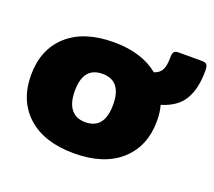

<svg xmlns="http://www.w3.org/2000/svg" viewBox="-100 -681 925 829"><g transform="rotate(20 362.0 -267.0)"><path d="M23 -240Q23 -358 99 -426.5Q175 -495 312 -495Q440 -495 517 -432Q541 -439 551.5 -458Q562 -477 562 -514Q562 -534 567.5 -541.5Q573 -549 587 -549H695Q712 -549 718 -542Q724 -535 724 -513Q724 -431 694 -381Q664 -331 593 -310Q602 -277 602 -240Q602 -122 525.5 -53.5Q449 15 312 15Q175 15 99 -53.5Q23 -122 23 -240ZM400 -240Q400 -350 312 -350Q224 -350 224 -240Q224 -184 247 -156Q270 -128 312 -128Q400 -128 400 -240Z"/></g></svg>

Font: Mitr SemiBold
Style: Regular
Weight: 600
Designer: Thanarat Vachiruckul
Foundry: Cadson Demak
Version: Version 1.003